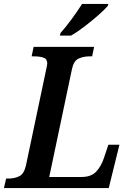

<svg xmlns="http://www.w3.org/2000/svg" viewBox="-41 -951 660 971"><path d="M-21 0 -10 -48H2Q32 -48 56 -59.5Q80 -71 90 -113L192 -597Q194 -607 196 -616Q198 -625 198 -630Q198 -653 179 -659.5Q160 -666 131 -666H119L129 -714H435L425 -666H412Q382 -666 357 -655Q332 -644 323 -602L208 -56H372Q420 -56 445.5 -83Q471 -110 486 -156L507 -219H563L509 0ZM262 -771 265 -784Q291 -813 321.5 -854.5Q352 -896 374 -931H507L504 -921Q488 -902 456 -874Q424 -846 387 -817.5Q350 -789 318 -771Z"/></svg>

Font: Noto Serif SemiCondensed SemiBold
Style: Italic
Weight: 600
Width: 4
Italic angle: -12°
Designer: Monotype Design Team
Foundry: Monotype Imaging Inc.
Version: Version 2.014; ttfautohint (v1.8.4.7-5d5b)